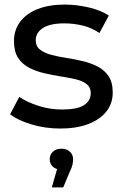

<svg xmlns="http://www.w3.org/2000/svg" viewBox="-20 -555 541 838"><path d="M243 6Q177 6 117.5 -12Q58 -30 24 -56L64 -132Q98 -109 148 -93Q198 -77 250 -77Q317 -77 346.5 -96Q376 -115 376 -149Q376 -174 358 -188Q340 -202 310.5 -209Q281 -216 245 -221.5Q209 -227 173 -235.5Q137 -244 107 -259.5Q77 -275 59 -302.5Q41 -330 41 -376Q41 -424 68 -460Q95 -496 144.5 -515.5Q194 -535 262 -535Q314 -535 367.5 -522.5Q421 -510 455 -487L414 -411Q378 -435 339 -444Q300 -453 261 -453Q198 -453 167 -432.5Q136 -412 136 -380Q136 -353 154.5 -338.5Q173 -324 202.5 -316Q232 -308 268 -302.5Q304 -297 340 -288.5Q376 -280 405.5 -265Q435 -250 453.5 -223Q472 -196 472 -151Q472 -103 444 -68Q416 -33 365 -13.5Q314 6 243 6ZM206 263 239 149 248 185Q224 185 210.5 172.5Q197 160 197 140Q197 120 211 107Q225 94 248 94Q272 94 285.5 107.5Q299 121 299 140Q299 150 296.5 163Q294 176 286 191L256 263Z"/></svg>

Font: MOST Montserrat Medium
Style: Regular
Weight: 500
Designer: Julieta Ulanovsky
Foundry: Julieta Ulanovsky
Version: Version 8.000;March 11, 2024;FontCreator 15.0.0.2926 64-bit